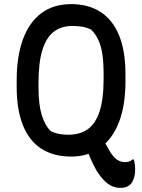

<svg xmlns="http://www.w3.org/2000/svg" viewBox="-20 -740 690 932"><path d="M471 -89Q480 -66 491.5 -44Q503 -22 516 -1Q532 25 549.5 36Q567 47 587 47Q600 47 608 43.5Q616 40 624 34H630Q633 46 634.5 57.5Q636 69 636 82Q636 107 629.5 126Q623 145 613 155Q604 164 592.5 168Q581 172 564 172Q542 172 522.5 163Q503 154 485 135.5Q467 117 449 89Q431 56 417.5 25.5Q404 -5 395 -38ZM326 -720Q409 -720 468 -682Q527 -644 558 -568.5Q589 -493 589 -380V-346Q589 -226 556.5 -144.5Q524 -63 465 -21.5Q406 20 326 20Q240 20 181 -18Q122 -56 91.5 -131.5Q61 -207 61 -317V-351Q61 -465 91 -548Q121 -631 180 -675.5Q239 -720 326 -720ZM167 -313Q167 -232 183 -180.5Q199 -129 227 -103Q246 -94 266 -90Q286 -86 312 -86Q367 -86 405 -112Q443 -138 463 -198Q483 -258 483 -360V-376Q483 -432 477.5 -472.5Q472 -513 458.5 -543.5Q445 -574 422 -597Q399 -607 378 -610.5Q357 -614 332 -614Q277 -614 240.5 -585.5Q204 -557 185.5 -496.5Q167 -436 167 -339Z"/></svg>

Font: Recursive Casual Medium
Style: Regular
Weight: 500
Version: Version 1.047